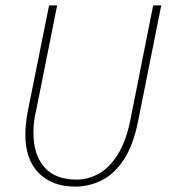

<svg xmlns="http://www.w3.org/2000/svg" viewBox="-20 -680 640 712"><path d="M260 12Q173 12 123.5 -38.5Q74 -89 74 -180Q74 -200 76 -219Q78 -238 82 -262L162 -660H192L114 -270Q108 -246 106 -226Q104 -206 104 -188Q104 -106 144.5 -60Q185 -14 264 -14Q307 -14 346.5 -36Q386 -58 417 -107.5Q448 -157 464 -238L548 -660H578L492 -230Q474 -140 438.5 -87Q403 -34 356.5 -11Q310 12 260 12Z"/></svg>

Font: SourceCodeVF
Style: Italic
Weight: 200
Italic angle: -11°
Monospace: yes
Designer: Paul D. Hunt, Teo Tuominen
Foundry: Adobe
Version: Version 1.026;hotconv 1.1.0;makeotfexe 2.6.0